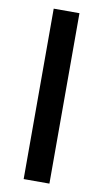

<svg xmlns="http://www.w3.org/2000/svg" viewBox="-87 -802 453 843"><g transform="rotate(10 139.5 -380.0)"><path d="M196.8 0H82V-759.8H196.8Z"/></g></svg>

Font: f0_46533          
Style: Regular
Weight: 600
Foundry: Ascender Corporation
Version: Version 1.10